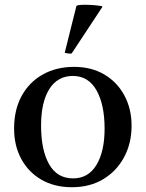

<svg xmlns="http://www.w3.org/2000/svg" viewBox="-20 -772 611 804"><path d="M281 12Q208 12 153.5 -19.5Q99 -51 69 -106.5Q39 -162 39 -234Q39 -312 70.5 -370Q102 -428 159 -460Q216 -492 290 -492Q363 -492 417 -460Q471 -428 501 -372Q531 -316 531 -245Q531 -172 499.5 -113.5Q468 -55 412 -21.5Q356 12 281 12ZM152 -246Q152 -144 185.5 -84.5Q219 -25 286 -25Q350 -25 384 -81.5Q418 -138 418 -233Q418 -334 384 -394Q350 -454 285 -454Q221 -454 186.5 -399Q152 -344 152 -246ZM408 -746V-742L280 -548Q275 -547 266 -548Q257 -549 251 -551L300 -747Q305 -752 334 -752Q374 -752 408 -746Z"/></svg>

Font: Tiro Telugu
Style: Regular
Weight: 400
Designer: Telugu: John Hudson & Fiona Ross. Latin: John Hudson.
Foundry: Tiro Typeworks Ltd.
Version: Version 1.52